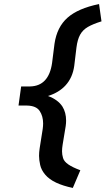

<svg xmlns="http://www.w3.org/2000/svg" viewBox="-20 -722 519 944"><path d="M338 202Q290 192 256 176Q222 160 202.5 137Q183 114 177.5 89Q172 64 172 44Q172 26 175 7L190 -88Q192 -103 192 -115Q192 -151 175 -176.5Q158 -202 113 -203H71L84 -297H128Q174 -298 201 -327Q228 -356 236 -412L248 -507Q260 -589 312 -635Q364 -681 467 -702L479 -617Q437 -604 412 -589.5Q387 -575 374 -551.5Q361 -528 356 -489L345 -398Q337 -340 302 -302Q270 -267 216 -250Q265 -232 287 -198Q305 -169 305 -129Q305 -116 303 -102L288 -11Q285 7 285 22Q285 38 290 55Q295 72 316 86.5Q337 101 375 115Z"/></svg>

Font: Lexend Med
Style: Italic
Weight: 500
Italic angle: -8.13011°
Designer: Bonnie Shaver-Troup, Thomas Jockin
Foundry: Lexend
Version: Version 1.007